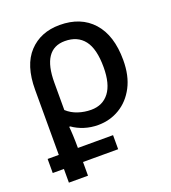

<svg xmlns="http://www.w3.org/2000/svg" viewBox="-142 -655 894 1001"><g transform="rotate(-20 305.0 -154.5)"><path d="M68 240V164H6V86H68V-275Q68 -411 132.5 -480Q197 -549 303 -549Q420 -549 486.5 -475Q553 -401 553 -264Q553 -177 521 -116Q489 -55 435 -22.5Q381 10 315 10Q275 10 239 -1.5Q203 -13 175 -33H169Q171 -16 172.5 16.5Q174 49 174 86H369V164H174V240ZM308 -77Q372 -77 408 -124Q444 -171 444 -264Q444 -366 407 -413.5Q370 -461 300 -461Q175 -461 175 -276V-124Q201 -100 236 -88.5Q271 -77 308 -77Z"/></g></svg>

Font: Noto Sans Medium
Style: Regular
Weight: 500
Designer: Monotype Design Team
Foundry: Monotype Imaging Inc.
Version: Version 2.007